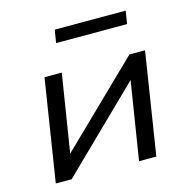

<svg xmlns="http://www.w3.org/2000/svg" viewBox="-102 -791 880 891"><g transform="rotate(-15 337.5 -345.5)"><path d="M58 0 135 -490H218L155 -95H136L543 -490H618L541 0H458L521 -396H540L134 0ZM228 -629 238 -691H579L569 -629Z"/></g></svg>

Font: Nunito Sans 10pt SemiExpanded
Style: Italic
Weight: 400
Width: 6
Italic angle: -9°
Designer: Vernon Adams
Foundry: Vernon Adams
Version: Version 3.101;gftools[0.9.27]